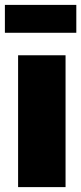

<svg xmlns="http://www.w3.org/2000/svg" viewBox="-30 -765 332 785"><path d="M44 -539H238V0H44ZM-10 -745H282V-631H-10Z"/></svg>

Font: Exo Black
Style: Regular
Weight: 900
Designer: Natanael Gama
Foundry: Natanael Gama
Version: Version 1.500; ttfautohint (v1.6)